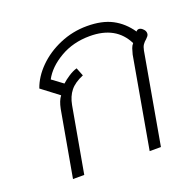

<svg xmlns="http://www.w3.org/2000/svg" viewBox="-110 -718 850 833"><g transform="rotate(-20 315.0 -301.5)"><path d="M144 -304Q151 -340 166 -359L87 -419Q104 -468 146 -510Q188 -552 247.5 -577.5Q307 -603 373 -603Q443 -603 489.5 -578.5Q536 -554 568 -507Q573 -514 581 -514Q591 -514 601 -503Q609 -495 609 -484Q609 -477 605 -472Q601 -467 596 -462Q586 -454 579.5 -444.5Q573 -435 570 -419L496 0H444L518 -419Q522 -434 525.5 -445Q529 -456 537 -465Q491 -558 370 -558Q293 -558 233 -523Q173 -488 147 -439L197 -402Q211 -415 231 -428Q251 -441 269 -446L284 -408Q243 -391 223 -366Q203 -341 196 -303L142 0H90Z"/></g></svg>

Font: Niramit ExtraLight
Style: Italic
Weight: 200
Italic angle: -10°
Designer: Katatrad Aksorn Co.,Ltd.
Foundry: Cadson Demak Co.,Ltd.
Version: Version 1.000; ttfautohint (v1.6)